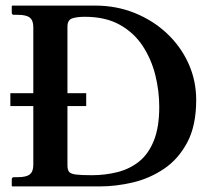

<svg xmlns="http://www.w3.org/2000/svg" viewBox="-20 -666 758 686"><path d="M24 0 22 -2V-24Q22 -33 30 -33H44Q74 -33 86.5 -43Q99 -53 99 -77V-287H17V-333H99V-569Q99 -593 86.5 -603Q74 -613 44 -613H30Q22 -613 22 -621V-644L24 -646H320Q396 -646 461.5 -619.5Q527 -593 576.5 -546.5Q626 -500 653.5 -439Q681 -378 681 -309Q681 -217 649 -157Q617 -97 565.5 -62.5Q514 -28 454 -14Q394 0 338 0ZM221 -75Q221 -60 226.5 -52.5Q232 -45 250.5 -42.5Q269 -40 308 -40Q356 -40 399.5 -51Q443 -62 476.5 -88.5Q510 -115 529.5 -163Q549 -211 549 -284Q549 -341 535 -397.5Q521 -454 490 -501.5Q459 -549 408 -577.5Q357 -606 283 -606Q256 -606 238.5 -600.5Q221 -595 221 -571V-333H288V-287H221Z"/></svg>

Font: Libertinus Serif SemiBold
Style: Regular
Weight: 600
Designer: Philipp H. Poll, Khaled Hosny
Foundry: Caleb Maclennan
Version: Version 7.051;RELEASE